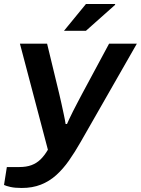

<svg xmlns="http://www.w3.org/2000/svg" viewBox="-47 -744 700 954"><path d="M61 190Q27 190 5 185Q-17 180 -27 175L-13 86H49Q84 86 109.5 76.5Q135 67 154.5 48Q174 29 191 0L52 -527H187L247 -279Q252 -259 258 -231Q264 -203 270 -175.5Q276 -148 279 -128H286Q289 -135 297 -152.5Q305 -170 316 -191.5Q327 -213 338.5 -235Q350 -257 359 -274L495 -527H633L354 -39Q325 12 295.5 54Q266 96 232 126.5Q198 157 156 173.5Q114 190 61 190ZM271 -591 380 -724H525V-720L380 -591Z"/></svg>

Font: Archivo SemiExpanded SemiBold
Style: Italic
Weight: 600
Width: 6
Italic angle: -10°
Designer: Hector Gatti
Foundry: Omnibus-Type
Version: Version 2.001